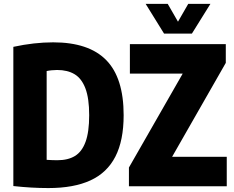

<svg xmlns="http://www.w3.org/2000/svg" viewBox="-20 -970 1219 1000"><path d="M49.5 -1V-726Q158 -749.5 257 -749.5Q442.5 -749.5 533.2 -657Q624 -564.5 624 -370Q624 -238.5 581 -154.5Q538 -70.5 451.2 -30.5Q364.5 9.5 232 9.5Q144 9.5 49.5 -1ZM444.5 -370Q444.5 -457.5 425 -509.2Q405.5 -561 368.8 -583.2Q332 -605.5 277.5 -605.5Q264.5 -605.5 249.2 -604Q234 -602.5 223 -600V-137.5Q254.5 -135.5 278.5 -135.5Q334 -135.5 370.2 -157.5Q406.5 -179.5 425.5 -231Q444.5 -282.5 444.5 -370ZM876.5 -153.5H1161V0H651.5V-97.5L931.5 -586.5H656.5V-740H1156V-642.5ZM960.5 -950H1076L979.5 -795H834.5L738.5 -950H853.5L907 -857Z"/></svg>

Font: Encode Sans Condensed ExtraBold
Style: Regular
Weight: 800
Width: 3
Designer: Multiple Designers
Foundry: Impallari Type
Version: Version 2.000